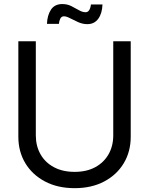

<svg xmlns="http://www.w3.org/2000/svg" viewBox="-20 -935 750 966"><path d="M549.8 -727.5H637.7V-247.1Q637.7 -172.4 602.8 -114Q567.9 -55.7 504.4 -22Q440.9 11.7 355.5 11.7Q270 11.7 206.3 -22Q142.6 -55.7 107.4 -114Q72.3 -172.4 72.3 -247.1V-727.5H160.2V-253.9Q160.2 -200.7 183.6 -159.2Q207 -117.7 251 -94Q294.9 -70.3 355.5 -70.3Q416 -70.3 459.5 -94Q502.9 -117.7 526.4 -159.2Q549.8 -200.7 549.8 -253.9ZM419.4 -813.5Q396 -813.5 373.5 -823.5Q351.1 -833.5 332.5 -843.3Q314 -853 301.8 -853Q289.1 -853 283.2 -840.8Q277.3 -828.6 276.4 -814.9H216.3Q217.8 -857.9 236.3 -886.2Q254.9 -914.6 293.5 -914.6Q318.4 -914.6 338.9 -904.3Q359.4 -894 377 -883.8Q394.5 -873.5 410.6 -873.5Q432.6 -873.5 437.5 -912.6H495.6Q494.1 -867.7 474.4 -840.6Q454.6 -813.5 419.4 -813.5Z"/></svg>

Font: Inter Display
Style: Regular
Weight: 400
Designer: Rasmus Andersson
Foundry: rsms
Version: Version 4.000;git-37864ae